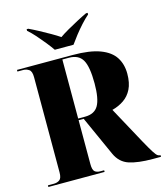

<svg xmlns="http://www.w3.org/2000/svg" viewBox="-133 -1031 973 1131"><g transform="rotate(-15 353.5 -465.5)"><path d="M20 0V-10H56Q77 -10 91.5 -20.5Q106 -31 106 -66V-647Q106 -683 90 -693.5Q74 -704 56 -704H20V-714H359Q464 -714 526 -690.5Q588 -667 615 -624.5Q642 -582 642 -525Q642 -468 623.5 -431Q605 -394 573 -372.5Q541 -351 502 -341L625 -115Q652 -66 666.5 -43.5Q681 -21 689 -15.5Q697 -10 705 -10H707V0H657Q568 0 514 -17.5Q460 -35 434 -92L325 -334H294V-66Q294 -31 306 -20.5Q318 -10 340 -10H363V0ZM336 -344Q394 -344 417.5 -385Q441 -426 441 -519Q441 -621 417 -662.5Q393 -704 334 -704H294V-344ZM266 -771Q250 -794 228 -821.5Q206 -849 182.5 -875.5Q159 -902 137 -921V-931H147Q173 -919 205.5 -901.5Q238 -884 269.5 -866Q301 -848 323 -833Q344 -848 375.5 -866Q407 -884 440 -901.5Q473 -919 499 -931H509V-921Q487 -902 463 -875.5Q439 -849 417.5 -821.5Q396 -794 380 -771Z"/></g></svg>

Font: Noto Serif Display SemiCondensed Black
Style: Regular
Weight: 900
Width: 4
Designer: Monotype Design Team
Foundry: Monotype Imaging Inc.
Version: Version 2.009